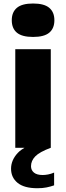

<svg xmlns="http://www.w3.org/2000/svg" viewBox="-20 -822 368 1068"><path d="M65 0V-548.5H262.5V0ZM164 -616.5Q102.5 -616.5 74 -640.2Q45.5 -664 45.5 -709.5Q45.5 -754.5 74 -778.5Q102.5 -802.5 164 -802.5Q225.5 -802.5 254 -778.5Q282.5 -754.5 282.5 -709.5Q282.5 -664 254 -640.2Q225.5 -616.5 164 -616.5ZM188 225Q114.5 225 78 195.2Q41.5 165.5 41.5 116.5Q41.5 69 78.5 29Q115.5 -11 214 -36.5L262.5 0Q199.5 23.5 176 48Q152.5 72.5 152.5 102.5Q152.5 124.5 168.8 138Q185 151.5 217.5 151.5Q231 151.5 247.2 148.5Q263.5 145.5 281 138V209Q261 216 239.2 220.5Q217.5 225 188 225Z"/></svg>

Font: Encode Sans Expanded ExtraBold
Style: Regular
Weight: 800
Width: 7
Designer: Multiple Designers
Foundry: Impallari Type
Version: Version 3.000; ttfautohint (v1.8.3) -l 8 -r 50 -G 200 -x 14 